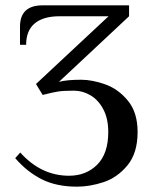

<svg xmlns="http://www.w3.org/2000/svg" viewBox="-20 -680 573 720"><path d="M37 -87 56 -108Q134 -21 239 -21Q303 -21 344.5 -62.5Q386 -104 386 -185Q386 -235 367.5 -270Q349 -305 319.5 -322.5Q290 -340 257 -340Q219 -340 199 -337Q179 -334 140 -324L115 -365L387 -619H203Q142 -619 110 -592Q78 -565 78 -512H55V-580Q55 -660 140 -660H464V-619L201 -373Q231 -381 284 -381Q326 -381 375 -363.5Q424 -346 460 -302Q496 -258 496 -185Q496 -106 458 -60Q420 -14 368.5 3Q317 20 269 20Q192 20 137 -7.5Q82 -35 37 -87Z"/></svg>

Font: El Messiri Medium
Style: Regular
Weight: 500
Designer: Mohamed Gaber
Foundry: Kief Type Foundry
Version: Version 2.007